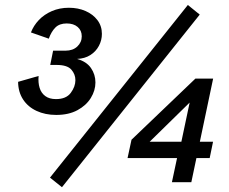

<svg xmlns="http://www.w3.org/2000/svg" viewBox="-20 -742 931 782"><path d="M209 -273.9Q164.1 -273.9 128.9 -290.3Q93.8 -306.6 74 -336.9Q54.2 -367.2 53.7 -408.7L137.2 -432.6Q134.8 -405.3 141.4 -384Q147.9 -362.8 164.6 -350.6Q181.2 -338.4 208 -338.4Q249.5 -338.4 268.3 -363.8Q287.1 -389.2 287.1 -415.5Q287.1 -439.5 270.5 -458.5Q253.9 -477.5 210.4 -477.5H184.6L196.3 -535.6H246.6Q276.9 -535.6 294.9 -552.7Q313 -569.8 313 -594.2Q313 -617.7 296.4 -632.1Q279.8 -646.5 251.5 -646.5Q222.2 -646.5 205.6 -629.9Q189 -613.3 178.7 -584.5L106 -609.9Q116.7 -637.7 138.2 -660.4Q159.7 -683.1 191.2 -696.8Q222.7 -710.4 260.7 -710.4Q297.9 -710.4 328.1 -697.3Q358.4 -684.1 376.7 -660.2Q395 -636.2 395 -604Q395 -578.1 382.8 -555.2Q370.6 -532.2 348.1 -517.8Q325.7 -503.4 293.9 -502Q332.5 -491.2 350.6 -464.8Q368.7 -438.5 368.7 -406.2Q368.7 -373.5 349.9 -343Q331.1 -312.5 295.4 -293.2Q259.8 -273.9 209 -273.9ZM232.4 20.5 183.6 -18.6 745.1 -721.7 793.5 -682.6ZM680.2 0 706.5 -123.5 713.4 -139.6 761.7 -368.2 778.3 -349.6 563 -138.7 552.7 -164.6H847.7L834 -98.1H499.5L515.6 -172.9L775.9 -421.9H848.1L759.3 0Z"/></svg>

Font: Schibsted Grotesk Medium
Style: Italic
Weight: 500
Italic angle: -12°
Designer: Bakken & Baeck AS, Henrik Kongsvoll
Foundry: Schibsted ASA
Version: Version 1.100;gftools[0.9.25]